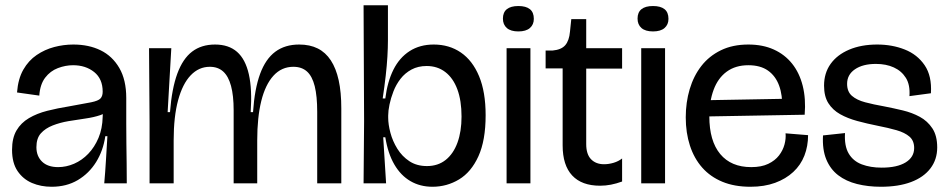

<svg xmlns="http://www.w3.org/2000/svg" viewBox="-20 -700 3621 733"><path d="M177 13Q136 13 102 -1.5Q68 -16 47 -47Q26 -78 26 -128Q26 -173 43 -202Q60 -231 90.5 -249Q121 -267 160.5 -277Q200 -287 244 -294Q301 -304 328 -309.5Q355 -315 363.5 -324Q372 -333 372 -350Q372 -399 339.5 -425Q307 -451 259 -451Q230 -451 201 -440Q172 -429 152.5 -403.5Q133 -378 130 -335L45 -347Q49 -399 69 -434Q89 -469 120 -490Q151 -511 187 -520.5Q223 -530 260 -530Q319 -530 364 -508Q409 -486 435.5 -440.5Q462 -395 462 -326V-228Q462 -190 462.5 -152Q463 -114 463.5 -76Q464 -38 464 0H378Q382 -45 384.5 -88.5Q387 -132 390 -180H382Q374 -125 347 -81.5Q320 -38 277 -12.5Q234 13 177 13ZM202 -62Q233 -62 263 -75Q293 -88 317 -113Q341 -138 356 -173.5Q371 -209 372 -254L373 -276L399 -285Q388 -269 363 -260.5Q338 -252 306 -247.5Q274 -243 241.5 -237.5Q209 -232 181 -221Q153 -210 136 -191Q119 -172 119 -138Q119 -104 140.5 -83Q162 -62 202 -62Z M551 0V-230L549 -516H634L620 -272H629Q636 -362 657 -419Q678 -476 713.5 -503Q749 -530 801 -530Q853 -530 885 -502Q917 -474 930 -416.5Q943 -359 937 -272H946Q952 -361 973 -418Q994 -475 1031 -502.5Q1068 -530 1122 -530Q1163 -530 1193 -515Q1223 -500 1243 -469.5Q1263 -439 1273 -393.5Q1283 -348 1283 -286V0H1191V-273Q1191 -333 1181.5 -371Q1172 -409 1152 -427Q1132 -445 1100 -445Q1055 -445 1024 -411Q993 -377 977.5 -314.5Q962 -252 962 -164V0H872V-279Q872 -335 862 -372Q852 -409 832 -427Q812 -445 781 -445Q739 -445 708 -412.5Q677 -380 660 -317.5Q643 -255 643 -164V0Z M1631 13Q1584 13 1547 -8.5Q1510 -30 1485.5 -72Q1461 -114 1451 -176H1443L1454 0H1368L1370 -237L1368 -680H1461V-546Q1461 -518 1459 -484Q1457 -450 1452.5 -410.5Q1448 -371 1441 -324H1451Q1459 -388 1482 -434Q1505 -480 1544 -505Q1583 -530 1636 -530Q1695 -530 1739.5 -499.5Q1784 -469 1809 -409Q1834 -349 1834 -260Q1834 -164 1806.5 -103.5Q1779 -43 1732.5 -15Q1686 13 1631 13ZM1610 -66Q1652 -66 1681.5 -89.5Q1711 -113 1726.5 -155.5Q1742 -198 1742 -255Q1742 -316 1726 -359Q1710 -402 1680 -425Q1650 -448 1609 -448Q1576 -448 1551 -434.5Q1526 -421 1509 -399Q1492 -377 1482 -351Q1472 -325 1467 -301Q1462 -277 1462 -259V-251Q1462 -225 1470.5 -193Q1479 -161 1497 -132Q1515 -103 1543 -84.5Q1571 -66 1610 -66Z M1914 0V-516H2005V0ZM1959 -580Q1930 -580 1915 -593Q1900 -606 1900 -629Q1900 -653 1915 -665Q1930 -677 1959 -677Q1988 -677 2003 -665Q2018 -653 2018 -628Q2018 -606 2003 -593Q1988 -580 1959 -580Z M2271 9Q2201 9 2164.5 -30Q2128 -69 2128 -145V-439H2063V-507H2089Q2123 -510 2138 -527.5Q2153 -545 2156 -579L2161 -627H2218V-516H2355V-438H2218V-150Q2218 -111 2236.5 -92Q2255 -73 2286 -73Q2304 -73 2322.5 -78.5Q2341 -84 2355 -95V-7Q2333 1 2312.5 5Q2292 9 2271 9Z M2428 0V-516H2519V0ZM2473 -580Q2444 -580 2429 -593Q2414 -606 2414 -629Q2414 -653 2429 -665Q2444 -677 2473 -677Q2502 -677 2517 -665Q2532 -653 2532 -628Q2532 -606 2517 -593Q2502 -580 2473 -580Z M2845 13Q2784 13 2738 -6Q2692 -25 2661 -60Q2630 -95 2614 -144Q2598 -193 2598 -252Q2598 -309 2613 -359.5Q2628 -410 2657.5 -448Q2687 -486 2732 -508Q2777 -530 2837 -530Q2892 -530 2934 -511Q2976 -492 3004 -457Q3032 -422 3044.5 -372.5Q3057 -323 3052 -262L2654 -255V-317L2985 -323L2966 -287Q2968 -336 2954.5 -373Q2941 -410 2912 -430.5Q2883 -451 2837 -451Q2788 -451 2754.5 -426.5Q2721 -402 2704.5 -357.5Q2688 -313 2688 -256Q2688 -162 2729.5 -112Q2771 -62 2848 -62Q2887 -62 2913 -74.5Q2939 -87 2954 -106.5Q2969 -126 2975 -148.5Q2981 -171 2979 -191L3065 -184Q3065 -142 3051 -106Q3037 -70 3008.5 -43.5Q2980 -17 2939 -2Q2898 13 2845 13Z M3343 13Q3294 13 3252 2.5Q3210 -8 3180 -31Q3150 -54 3134.5 -91.5Q3119 -129 3122 -183L3206 -192Q3203 -143 3220 -114Q3237 -85 3270 -72.5Q3303 -60 3346 -60Q3405 -60 3437.5 -80Q3470 -100 3470 -135Q3470 -163 3452 -178.5Q3434 -194 3402.5 -203Q3371 -212 3330 -220Q3290 -228 3253 -238Q3216 -248 3187.5 -264Q3159 -280 3142.5 -306Q3126 -332 3126 -373Q3126 -421 3151 -456Q3176 -491 3222 -510.5Q3268 -530 3329 -530Q3386 -530 3434 -511Q3482 -492 3510 -451Q3538 -410 3534 -344L3452 -333Q3455 -376 3438.5 -402.5Q3422 -429 3392.5 -442.5Q3363 -456 3324 -456Q3274 -456 3244 -435.5Q3214 -415 3214 -380Q3214 -350 3232.5 -334Q3251 -318 3283 -309.5Q3315 -301 3355 -294Q3391 -287 3426.5 -278.5Q3462 -270 3491.5 -254Q3521 -238 3539.5 -210Q3558 -182 3558 -137Q3558 -91 3532 -57Q3506 -23 3458 -5Q3410 13 3343 13Z"/></svg>

Font: Bricolage Grotesque 96pt ExtraBold 96pt
Style: Regular
Weight: 400
Version: Version 1.001;gftools[0.9.33.dev8+g029e19f]